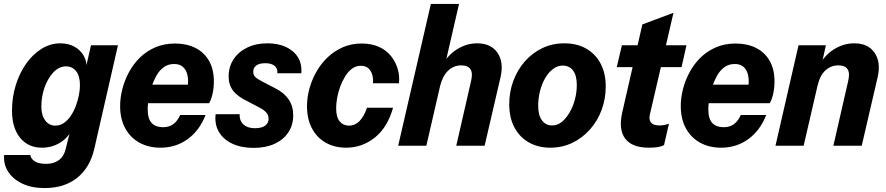

<svg xmlns="http://www.w3.org/2000/svg" viewBox="-42 -740 4501 975"><path d="M184 215Q119 215 71.5 192.5Q24 170 -0.5 132Q-25 94 -21 47H112Q114 65 133.5 78.5Q153 92 193 92Q231 92 257 73Q283 54 292 15L319 -94L327 -89Q306 -42 264 -16Q222 10 171 10Q101 10 60 -40.5Q19 -91 19 -178Q19 -246 38 -307.5Q57 -369 91 -417Q125 -465 169.5 -492.5Q214 -520 265 -520Q305 -520 336 -503Q367 -486 384 -455.5Q401 -425 397 -384L392 -387L420 -510H557L437 15Q415 111 350 163Q285 215 184 215ZM239 -102Q263 -102 283 -116Q303 -130 318 -152.5Q333 -175 343 -202Q353 -229 358.5 -256.5Q364 -284 364 -307Q364 -354 344.5 -378.5Q325 -403 293 -403Q258 -403 229.5 -373Q201 -343 184.5 -296.5Q168 -250 168 -199Q168 -155 187.5 -128.5Q207 -102 239 -102Z M773 10Q713 10 667 -15Q621 -40 594.5 -87.5Q568 -135 568 -202Q568 -244 579.5 -288.5Q591 -333 613.5 -374.5Q636 -416 669.5 -448.5Q703 -481 747.5 -500Q792 -519 847 -519Q905 -519 949.5 -497Q994 -475 1019 -432Q1044 -389 1044 -326Q1044 -294 1037.5 -264.5Q1031 -235 1020 -216H653L673 -310H938L906 -275Q912 -296 913 -320Q914 -344 908 -365.5Q902 -387 886 -401Q870 -415 842 -415Q811 -415 788.5 -398Q766 -381 751 -353.5Q736 -326 726 -295Q716 -264 712 -235Q708 -206 708 -185Q708 -136 728.5 -115Q749 -94 785 -94Q817 -94 838 -109.5Q859 -125 873 -156H1002Q971 -77 911 -33.5Q851 10 773 10Z M1246 11Q1184 11 1138.5 -10Q1093 -31 1070 -69.5Q1047 -108 1053 -160H1175Q1174 -140 1182 -124Q1190 -108 1208 -98.5Q1226 -89 1253 -89Q1287 -89 1304.5 -102Q1322 -115 1322 -137Q1322 -154 1311.5 -167Q1301 -180 1279 -192L1220 -223Q1165 -249 1142 -279Q1119 -309 1119 -351Q1119 -401 1144 -439Q1169 -477 1213.5 -498.5Q1258 -520 1316 -520Q1370 -520 1410 -501.5Q1450 -483 1471 -449Q1492 -415 1488 -368H1366Q1368 -383 1361.5 -394.5Q1355 -406 1341 -412.5Q1327 -419 1304 -419Q1275 -419 1259.5 -407.5Q1244 -396 1244 -375Q1244 -360 1254 -349.5Q1264 -339 1290 -326L1357 -291Q1401 -269 1424 -235Q1447 -201 1447 -155Q1447 -105 1422 -67.5Q1397 -30 1352 -9.5Q1307 11 1246 11Z M1716 10Q1657 10 1612 -15.5Q1567 -41 1542 -88.5Q1517 -136 1517 -201Q1517 -246 1529.5 -291Q1542 -336 1565.5 -377Q1589 -418 1623 -450Q1657 -482 1700 -500.5Q1743 -519 1794 -519Q1845 -519 1882.5 -502Q1920 -485 1943.5 -455.5Q1967 -426 1977.5 -390.5Q1988 -355 1984 -317H1852Q1854 -337 1849 -357.5Q1844 -378 1830 -392Q1816 -406 1790 -406Q1766 -406 1746 -391.5Q1726 -377 1711 -352.5Q1696 -328 1685.5 -299.5Q1675 -271 1670 -242.5Q1665 -214 1665 -191Q1665 -145 1683 -123.5Q1701 -102 1731 -102Q1760 -102 1782.5 -124Q1805 -146 1822 -193H1954Q1926 -93 1861.5 -41.5Q1797 10 1716 10Z M1980 0 2146 -720H2289L2123 0ZM2275 0 2350 -328Q2360 -369 2347 -388.5Q2334 -408 2300 -408Q2262 -408 2234 -381.5Q2206 -355 2193 -304L2199 -401Q2228 -457 2277 -488.5Q2326 -520 2381 -520Q2451 -520 2484 -472.5Q2517 -425 2500 -349L2419 0Z M2752 10Q2692 10 2645 -16Q2598 -42 2571 -91.5Q2544 -141 2544 -211Q2544 -274 2565 -330Q2586 -386 2623.5 -428.5Q2661 -471 2712 -495.5Q2763 -520 2824 -520Q2888 -520 2935 -493Q2982 -466 3008 -417Q3034 -368 3034 -301Q3034 -238 3013 -181.5Q2992 -125 2953.5 -82Q2915 -39 2864 -14.5Q2813 10 2752 10ZM2762 -103Q2789 -103 2811 -121Q2833 -139 2850.5 -169Q2868 -199 2877.5 -235Q2887 -271 2887 -308Q2887 -357 2868 -382Q2849 -407 2815 -407Q2789 -407 2766 -389.5Q2743 -372 2726 -342.5Q2709 -313 2700 -276.5Q2691 -240 2691 -203Q2691 -155 2710 -129Q2729 -103 2762 -103Z M3253 10Q3167 10 3132.5 -36.5Q3098 -83 3118 -170L3220 -616L3378 -675L3258 -158Q3252 -131 3264.5 -117Q3277 -103 3306 -103Q3321 -103 3332.5 -105.5Q3344 -108 3355 -112L3330 -3Q3317 4 3298 7Q3279 10 3253 10ZM3090 -399 3116 -510H3444L3419 -399Z M3620 10Q3560 10 3514 -15Q3468 -40 3441.5 -87.5Q3415 -135 3415 -202Q3415 -244 3426.5 -288.5Q3438 -333 3460.5 -374.5Q3483 -416 3516.5 -448.5Q3550 -481 3594.5 -500Q3639 -519 3694 -519Q3752 -519 3796.5 -497Q3841 -475 3866 -432Q3891 -389 3891 -326Q3891 -294 3884.5 -264.5Q3878 -235 3867 -216H3500L3520 -310H3785L3753 -275Q3759 -296 3760 -320Q3761 -344 3755 -365.5Q3749 -387 3733 -401Q3717 -415 3689 -415Q3658 -415 3635.5 -398Q3613 -381 3598 -353.5Q3583 -326 3573 -295Q3563 -264 3559 -235Q3555 -206 3555 -185Q3555 -136 3575.5 -115Q3596 -94 3632 -94Q3664 -94 3685 -109.5Q3706 -125 3720 -156H3849Q3818 -77 3758 -33.5Q3698 10 3620 10Z M3896 0 4013 -510H4152L4128 -402H4132L4039 0ZM4190 0 4265 -328Q4275 -369 4262 -388.5Q4249 -408 4215 -408Q4177 -408 4149 -382Q4121 -356 4110 -305L4116 -403Q4143 -458 4192 -489Q4241 -520 4296 -520Q4366 -520 4399 -472.5Q4432 -425 4415 -349L4334 0Z"/></svg>

Font: Instrument Sans SemiCondensed
Style: Bold Italic
Weight: 700
Width: 4
Italic angle: -13°
Designer: Rodrigo Fuenzalida
Foundry: fragTYPE
Version: Version 1.000;gftools[0.9.28]